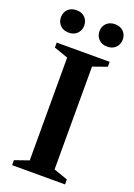

<svg xmlns="http://www.w3.org/2000/svg" viewBox="-163 -932 697 995"><g transform="rotate(20 185.5 -434.5)"><path d="M331.5 -27.5V0H39.5V-27.5L117 -54.5V-621.5L39.5 -648.5V-676H331.5V-649L254 -621.5V-54.5ZM79.5 -745.5Q50 -745.5 32.5 -763.2Q15 -781 15 -807.5Q15 -834 32.5 -851.5Q50 -869 79.5 -869Q109 -869 126.2 -851.5Q143.5 -834 143.5 -807.5Q143.5 -781 126.2 -763.2Q109 -745.5 79.5 -745.5ZM292 -745.5Q262.5 -745.5 245 -763.2Q227.5 -781 227.5 -807.5Q227.5 -834 245 -851.5Q262.5 -869 292 -869Q321 -869 338.5 -851.5Q356 -834 356 -807.5Q356 -781 338.5 -763.2Q321 -745.5 292 -745.5Z"/></g></svg>

Font: Newsreader 16pt 16pt SemiBold
Style: Regular
Weight: 600
Version: Version 1.003